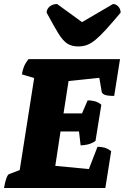

<svg xmlns="http://www.w3.org/2000/svg" viewBox="-21 -935 643 955"><path d="M-1 0Q4 -29 10.5 -47.5Q17 -66 24 -69L77 -89L149 -547L88 -565Q91 -585 98 -603Q105 -621 121 -641H576L547 -458Q513 -458 500 -463.5Q487 -469 485 -478L473 -548L320 -532L295 -371H387L415 -436Q432 -436 450 -431.5Q468 -427 483 -414L454 -234Q435 -221 415.5 -216.5Q396 -212 380 -212L372 -281H280L254 -110L421 -94L464 -205Q483 -205 499 -200.5Q515 -196 532 -183L503 0ZM368 -704Q336 -704 314 -718Q292 -732 269.5 -768.5Q247 -805 211 -872Q211 -890 226 -902.5Q241 -915 263 -915L387 -825L541 -915Q556 -915 567.5 -902.5Q579 -890 579 -872Q536 -821 506.5 -788.5Q477 -756 454.5 -737.5Q432 -719 412 -711.5Q392 -704 368 -704Z"/></svg>

Font: Petrona Black
Style: Italic
Weight: 900
Italic angle: -9°
Designer: Ringo R. Seeber
Foundry: Ringo R. Seeber
Version: Version 2.001; ttfautohint (v1.8.3)